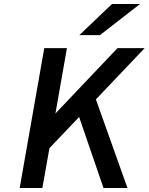

<svg xmlns="http://www.w3.org/2000/svg" viewBox="-20 -941 744 961"><path d="M78.5 0 201.5 -700H315L257.5 -373L568 -700H704L460 -443.5L618 0H498L376 -355.5L227.5 -199.5L192 0ZM377 -765 540.5 -921H681L480 -765Z"/></svg>

Font: Overpass SemiBold
Style: Italic
Weight: 600
Italic angle: -10°
Designer: Delve Withrington, Dave Bailey, Thomas Jockin
Foundry: Delve Fonts LLC
Version: Version 4.000